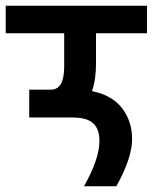

<svg xmlns="http://www.w3.org/2000/svg" viewBox="-30 -650 533 670"><path d="M305 -428Q305 -372 291 -332Q361 -318 396 -272.5Q431 -227 431 -164Q431 -99 376 0H263Q317 -95 317 -159Q317 -199 295.5 -219.5Q274 -240 222 -240H72V-337H147Q194 -337 194 -417V-534H-10V-630H483V-534H305Z"/></svg>

Font: Pragati Narrow
Style: Bold
Weight: 700
Designer: Hector Gatti, Marcela Romero, Pablo Cosgaya and Nicolas Silva
Foundry: Omnibus-Type
Version: Version 1.010; ttfautohint (v1.3)